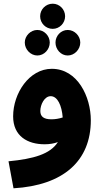

<svg xmlns="http://www.w3.org/2000/svg" viewBox="-20 -788 555 1038"><path d="M265 -632C302 -632 332 -663 332 -700C332 -737 302 -768 265 -768C227 -768 197 -737 197 -700C197 -663 227 -632 265 -632ZM182 -488C219 -488 249 -521 249 -558C249 -594 219 -626 182 -626C145 -626 114 -594 114 -558C114 -521 145 -488 182 -488ZM346 -488C383 -488 414 -521 414 -558C414 -594 383 -626 346 -626C309 -626 280 -594 280 -558C280 -521 309 -488 346 -488ZM53 230C323 214 471 82 471 -138C471 -264 400 -416 260 -416C138 -416 51 -284 51 -159C51 -52 129 -8 221 -8C248 -8 272 -12 293 -20C252 45 162 71 26 84ZM198 -188C198 -222 220 -268 254 -268C291 -268 314 -218 319 -153C298 -146 277 -143 258 -143C216 -143 198 -158 198 -188Z"/></svg>

Font: Noto Sans Arabic ExtBd
Style: Regular
Weight: 800
Designer: Monotype Design Team, Nadine Chahine, Nizar Qandah and Khaled Hosny
Foundry: Monotype Imaging Inc.
Version: Version 2.012